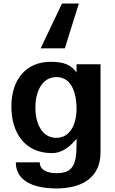

<svg xmlns="http://www.w3.org/2000/svg" viewBox="-20 -862 645 1081"><path d="M297 -86C212 -86 179 -174 179 -256C179 -338 212 -428 298 -428C394 -428 411 -314 411 -252C411 -162 375 -86 297 -86ZM44 -262C44 -118 117 0 272 0C338 0 383 -47 411 -81V-49C411 63 391 113 300 113C250 113 204 98 204 52H69C69 174 202 199 296 199C444 199 546 137 546 -5V-500H411V-454C381 -495 344 -514 265 -514C129 -514 44 -417 44 -262ZM345 -590 424 -842H329L209 -590Z"/></svg>

Font: Perun
Style: Bold
Weight: 700
Foundry: Copyright (c) Stefan Peev, Context Ltd, 2016
Version: Version 1.089